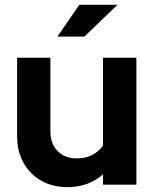

<svg xmlns="http://www.w3.org/2000/svg" viewBox="-20 -758 633 788"><path d="M256.4 10Q195.9 10 149.4 -16.3Q102.8 -42.6 76.6 -89.7Q50.3 -136.8 50.3 -197.6V-521H186.9V-217.6Q186.9 -167.8 216.7 -137.9Q246.5 -107.9 295.5 -107.9Q330.4 -107.9 357.7 -121.6Q385 -135.3 402.7 -160.2V-521H539.7V0H402.7V-42.3Q343 10 256.4 10ZM215.7 -607.9 305.4 -738.2H462L326.5 -607.9Z"/></svg>

Font: Red Hat Display VF
Style: Regular
Weight: 300
Designer: Pentagram, MCKL
Foundry: Pentagram, MCKL
Version: Version 1.023